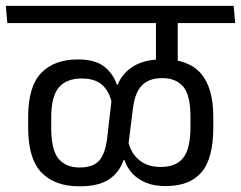

<svg xmlns="http://www.w3.org/2000/svg" viewBox="-40 -653 840 670"><path d="M450.3 -572.4H675.6L670.1 -632.6H444.9ZM579.6 -593.5H504.5V-478.4L579.6 -478.1ZM780.7 -572.4 775.4 -632.6H-19.7L-14.4 -572.4ZM580.2 -429.7V-589.5H504.2V-429.7ZM704.3 -208.5V-245Q704.3 -346.5 661.3 -396.3Q618.4 -446.1 528.8 -446.1Q458.2 -446.1 416 -415.5Q373.9 -384.9 361.8 -329.2L351 -318.7L333.7 -169.3Q327.2 -116.2 305.8 -92.3Q284.5 -68.5 237.7 -68.5Q189.5 -68.5 164.1 -99.4Q138.7 -130.4 138.7 -206.9V-241.1Q138.7 -317.4 165.6 -348.3Q192.4 -379.1 245.2 -379.1Q291.7 -379.1 316.7 -356.6Q341.6 -334.1 350 -294.2L361.9 -294.6L375.3 -357.1H368Q355.4 -395.5 323.7 -420.6Q292 -445.6 231.1 -445.6Q149.4 -445.6 103.8 -398.4Q58.3 -351.2 58.3 -245.5V-207.2Q58.3 -99.2 104.6 -51Q150.9 -2.8 237.7 -2.8Q312.6 -2.8 350.1 -34Q387.6 -65.2 397.8 -119.1L405.7 -128.9L423.8 -274.4Q430.7 -330.1 455.3 -355.2Q479.8 -380.4 526.4 -380.4Q574 -380.4 599.3 -350.7Q624.7 -321 624.7 -245V-211.5Q624.7 -134.9 599.7 -102.6Q574.7 -70.4 520.6 -70.4Q474.3 -70.4 445.1 -95Q416 -119.5 407.6 -159.4H393.5L383.8 -94.1H394.5Q402.9 -68.8 421.5 -48.2Q440 -27.7 469 -15.6Q497.9 -3.6 538.1 -3.6Q621.7 -3.6 663 -51.6Q704.3 -99.6 704.3 -208.5Z"/></svg>

Font: Anek Devanagari Medium
Style: Regular
Weight: 500
Designer: Kailash Malviya (Devanagari) & Yesha Goshar (Latin)
Foundry: Ek Type
Version: Version 1.003